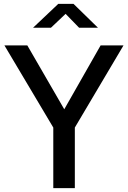

<svg xmlns="http://www.w3.org/2000/svg" viewBox="-20 -978 665 998"><path d="M503 -742 314 -410 122 -742H3L257 -315V0H369V-315L622 -742ZM489 -834 362 -958H283L152 -834H245L321 -906L391 -834Z"/></svg>

Font: Cheyenne Sans Medium
Style: Regular
Weight: 500
Designer: The Public Sans project authors (U.S. Web Design System), Libre Franklin designed by Pablo Impallari and Rodrigo Fuenzal
Foundry: The Cheyenne Sans Project Authors
Version: Version 2.007